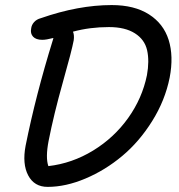

<svg xmlns="http://www.w3.org/2000/svg" viewBox="-20 -729 708 758"><path d="M168 8.8Q115.2 8.8 91.3 -36.6Q67.4 -82 81.1 -153.8Q121.1 -353 188 -568.8Q188.5 -570.3 189.5 -574Q190.4 -577.6 190.9 -579.1Q162.6 -571.8 147 -571.8Q122.1 -571.8 110.6 -584.2Q99.1 -596.7 103 -616.2Q104.5 -630.4 114.5 -641.6Q124.5 -652.8 141.1 -657.2Q289.6 -709 420.9 -709Q510.3 -709 567.9 -672.4Q625.5 -635.7 645.8 -571.5Q666 -507.3 649.9 -422.9Q631.8 -332.5 580.8 -251Q529.8 -169.4 462.6 -113.3Q395.5 -57.1 317.6 -24.2Q239.7 8.8 168 8.8ZM171.9 -172.9Q159.2 -106.9 170.9 -73.2Q264.6 -84 347.4 -134.5Q430.2 -185.1 485.8 -262.9Q541.5 -340.8 560.1 -432.1Q570.3 -488.3 560.8 -530.5Q551.3 -572.8 512.7 -597.4Q474.1 -622.1 410.2 -622.1Q335 -622.1 268.1 -604Q273.9 -590.3 271 -569.8Q263.7 -530.3 228 -403.8Q192.4 -277.3 171.9 -172.9Z"/></svg>

Font: Shantell Sans Normal
Style: Italic
Weight: 400
Italic angle: -11.31°
Designer: Stephen Nixon, Anya Danilova, Shantell Martin
Foundry: Arrow Type
Version: Version 1.006;[559af2be0]